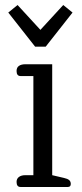

<svg xmlns="http://www.w3.org/2000/svg" viewBox="-20 -745 327 765"><path d="M13 -695 50 -725 141 -626 232 -725 269 -695 162 -559H120ZM46 -20Q46 -33 55.5 -40Q65 -47 81 -47H113V-442H62Q46 -442 46 -462Q46 -476 55.5 -482.5Q65 -489 81 -489H188V-47L235 -36Q249 -33 255.5 -27.5Q262 -22 262 -12Q262 0 250 0H62Q46 0 46 -20Z"/></svg>

Font: Maitree
Style: Regular
Weight: 400
Designer: CadsonDemak Team
Foundry: CadsonDemak
Version: Version 1.001